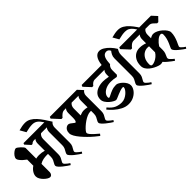

<svg xmlns="http://www.w3.org/2000/svg" viewBox="74 -1686 2575 2575"><g transform="rotate(-45 1361.5 -398.5)"><path d="M488 -567Q473 -557 462.5 -537Q452 -517 452 -490V-203Q452 -171 441 -147Q430 -123 419 -106.5Q408 -90 408 -78Q408 -67 421.5 -53Q435 -39 452.5 -26Q470 -13 482 -5L466 17Q454 10 429 -7Q404 -24 377.5 -45.5Q351 -67 332 -88Q313 -109 313 -123Q313 -138 324 -155.5Q335 -173 346 -196.5Q357 -220 357 -252V-304Q351 -305 345 -305Q339 -305 334 -305Q302 -305 267.5 -298.5Q233 -292 201 -272V-116Q201 -96 189 -79.5Q177 -63 157 -63Q142 -63 120.5 -76Q99 -89 77.5 -110Q56 -131 41.5 -156.5Q27 -182 27 -207Q27 -240 48 -273.5Q69 -307 106 -332V-448Q86 -462 62.5 -483Q39 -504 23 -525.5Q7 -547 7 -561Q7 -585 25 -608.5Q43 -632 66 -648Q89 -664 103 -664Q112 -664 128 -653Q144 -642 161 -626Q178 -610 189.5 -595Q201 -580 201 -573V-372Q215 -375 229.5 -377Q244 -379 259 -379Q286 -379 310 -375.5Q334 -372 357 -365V-497Q357 -543 381 -567H350Q334 -566 322.5 -559.5Q311 -553 305 -545H286L219 -619L227 -639H422Z M670 -203Q670 -171 659 -147Q648 -123 637 -106.5Q626 -90 626 -78Q626 -67 639.5 -53Q653 -39 670.5 -26Q688 -13 700 -5L684 17Q672 10 647 -7Q622 -24 595.5 -45.5Q569 -67 550 -88Q531 -109 531 -123Q531 -138 542 -155.5Q553 -173 564 -196.5Q575 -220 575 -252V-497Q575 -543 599 -567H401L379 -639H622Q591 -689 560.5 -711.5Q530 -734 485 -734Q460 -734 428.5 -729Q397 -724 359 -714L311 -798Q380 -818 433 -818Q477 -818 514.5 -796.5Q552 -775 584.5 -739Q617 -703 647 -658.5Q677 -614 706 -567Q691 -557 680.5 -537Q670 -517 670 -490Z M1269 -203Q1269 -171 1258 -147Q1247 -123 1236 -106.5Q1225 -90 1225 -78Q1225 -67 1238.5 -53Q1252 -39 1269.5 -26Q1287 -13 1299 -5L1283 17Q1271 10 1246 -7Q1221 -24 1194.5 -45.5Q1168 -67 1149 -88Q1130 -109 1130 -123Q1130 -138 1141 -155.5Q1152 -173 1163 -196.5Q1174 -220 1174 -252V-304Q1170 -305 1166 -305Q1162 -305 1158 -305Q1132 -305 1100 -291.5Q1068 -278 1036.5 -256.5Q1005 -235 979 -211.5Q953 -188 937 -168Q921 -148 921 -137Q921 -123 939 -101Q957 -79 985 -53.5Q1013 -28 1043 -3L1023 21Q996 1 960.5 -29Q925 -59 889 -95Q853 -131 822 -168Q791 -205 772 -239Q753 -273 753 -299Q753 -333 765 -353.5Q777 -374 794 -383.5Q811 -393 826 -393Q841 -393 859.5 -380Q878 -367 893.5 -354Q909 -341 914 -341Q925 -341 931 -359.5Q937 -378 937 -409V-497Q937 -543 961 -567H927Q901 -567 876 -547.5Q851 -528 837 -508H815L716 -615L726 -639H1239L1305 -567Q1290 -557 1279.5 -538.5Q1269 -520 1269 -494ZM1174 -497Q1174 -543 1198 -567H1068Q1053 -557 1042.5 -537Q1032 -517 1032 -490V-360Q1075 -379 1112 -379Q1127 -379 1142.5 -377Q1158 -375 1174 -371Z M1566 -471Q1590 -471 1615.5 -467.5Q1641 -464 1666 -459V-497Q1666 -543 1690 -567H1503Q1482 -567 1462 -551.5Q1442 -536 1431 -519H1409L1320 -615L1330 -639H1731L1797 -567Q1782 -557 1771.5 -537Q1761 -517 1761 -490V-401L1740 -382Q1685 -394 1637 -394Q1586 -394 1546.5 -377.5Q1507 -361 1484 -334Q1461 -307 1461 -276Q1461 -257 1471 -257Q1481 -257 1507.5 -271.5Q1534 -286 1572.5 -300.5Q1611 -315 1658 -315Q1675 -315 1698.5 -302Q1722 -289 1744 -267.5Q1766 -246 1780.5 -220.5Q1795 -195 1795 -169Q1795 -133 1769.5 -96Q1744 -59 1699 -34.5Q1654 -10 1596 -10Q1543 -10 1492 -36Q1441 -62 1399.5 -99.5Q1358 -137 1330 -172L1352 -191Q1402 -130 1448 -111Q1494 -92 1545 -92Q1577 -92 1606 -105.5Q1635 -119 1658 -139Q1681 -159 1694.5 -180Q1708 -201 1708 -216Q1708 -228 1700 -228Q1676 -228 1648.5 -219Q1621 -210 1594 -198.5Q1567 -187 1546 -178Q1525 -169 1515 -169Q1504 -169 1480 -181.5Q1456 -194 1430.5 -216Q1405 -238 1387 -265.5Q1369 -293 1369 -323Q1369 -373 1395.5 -405.5Q1422 -438 1467 -454.5Q1512 -471 1566 -471Z M1881 -723Q1845 -723 1825.5 -694.5Q1806 -666 1801 -612L1797 -567L1706 -601L1710 -645Q1718 -716 1746 -756Q1774 -796 1819 -796Q1851 -796 1886 -775Q1921 -754 1955 -718.5Q1989 -683 2016 -638Q2008 -624 1998 -602Q1988 -580 1988 -546V-202Q1988 -170 1977 -146Q1966 -122 1955 -105.5Q1944 -89 1944 -77Q1944 -66 1957.5 -52Q1971 -38 1988.5 -25Q2006 -12 2018 -4L2002 18Q1990 11 1965 -6Q1940 -23 1913.5 -44.5Q1887 -66 1868 -87Q1849 -108 1849 -122Q1849 -137 1860 -154.5Q1871 -172 1882 -195.5Q1893 -219 1893 -251V-579Q1893 -614 1906.5 -640.5Q1920 -667 1934 -683Q1928 -701 1913.5 -712Q1899 -723 1881 -723Z M2616 -80Q2616 -69 2627 -56.5Q2638 -44 2653.5 -32.5Q2669 -21 2681 -13L2665 9Q2653 2 2629.5 -15Q2606 -32 2580.5 -53Q2555 -74 2537.5 -94.5Q2520 -115 2520 -129Q2520 -137 2529.5 -157Q2539 -177 2552 -206Q2565 -235 2574.5 -270.5Q2584 -306 2584 -345Q2584 -356 2577 -364Q2570 -372 2559 -372Q2529 -372 2493 -341.5Q2457 -311 2431 -270V-203Q2431 -171 2422.5 -147Q2414 -123 2405.5 -106.5Q2397 -90 2397 -78Q2397 -67 2408.5 -53Q2420 -39 2435.5 -26Q2451 -13 2461 -5L2445 17Q2433 9 2408.5 -9Q2384 -27 2358 -49.5Q2332 -72 2316 -92Q2299 -85 2279 -85Q2265 -85 2239.5 -93Q2214 -101 2185 -116Q2156 -131 2129.5 -152Q2103 -173 2086.5 -200Q2070 -227 2070 -258Q2070 -319 2092 -360Q2114 -401 2150 -422Q2186 -443 2229 -443Q2262 -443 2289.5 -437Q2317 -431 2336 -423V-497Q2336 -543 2360 -567H2241Q2216 -566 2192 -547Q2168 -528 2155 -508H2133L2034 -615L2044 -639H2644L2710 -567L2653 -508H2631Q2610 -530 2587.5 -548.5Q2565 -567 2538 -567H2467Q2452 -557 2441.5 -537Q2431 -517 2431 -490V-424Q2446 -434 2462 -440Q2478 -446 2492 -446Q2522 -446 2554.5 -430Q2587 -414 2615 -389.5Q2643 -365 2661 -338Q2679 -311 2679 -290Q2679 -252 2669.5 -216.5Q2660 -181 2647.5 -152Q2635 -123 2625.5 -104Q2616 -85 2616 -80ZM2191 -159Q2213 -159 2241 -171Q2269 -183 2294.5 -204.5Q2320 -226 2336 -253V-367Q2327 -368 2319.5 -368.5Q2312 -369 2305 -369Q2272 -369 2240 -350Q2208 -331 2187 -292.5Q2166 -254 2166 -194Q2166 -180 2172 -169.5Q2178 -159 2191 -159Z M2407 -598Q2380 -646 2357 -676Q2334 -706 2308 -720Q2282 -734 2246 -734Q2221 -734 2189.5 -729Q2158 -724 2120 -714L2072 -798Q2141 -818 2194 -818Q2238 -818 2275.5 -796.5Q2313 -775 2345.5 -739Q2378 -703 2408 -658.5Q2438 -614 2467 -567Z"/></g></svg>

Font: Jaini Purva
Style: Regular
Weight: 400
Designer: Maithili Shingre, Girish Dalvi (Devanagari), Taresh Vohra (Latin)
Foundry: Ek Type
Version: Version 2.000; ttfautohint (v1.8.4.7-5d5b)